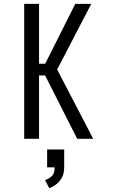

<svg xmlns="http://www.w3.org/2000/svg" viewBox="-20 -720 590 996"><path d="M105.5 0V-700H182.5V-389.5H214.5L370.5 -700H453.5L276.5 -359.5L463.5 0H380.5L214 -328.5H182.5V0ZM224.5 148V55.5H313V148Q313 182.5 299.2 204.8Q285.5 227 267.2 239.5Q249 252 235.5 256L213.5 214Q227.5 210.5 245.5 196.5Q263.5 182.5 263.5 148Z"/></svg>

Font: Trispace SemiCondensed Light
Style: Regular
Weight: 300
Width: 4
Designer: Tyler Finck
Foundry: Etcetera Type Company
Version: Version 1.210; ttfautohint (v1.8.3)